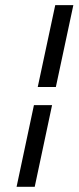

<svg xmlns="http://www.w3.org/2000/svg" viewBox="-20 -720 303 740"><path d="M180.7 -314.9 113.8 0H43.9L110.8 -314.9ZM125.5 -384.8 192.9 -700.2H262.7L195.3 -384.8Z"/></svg>

Font: Tuffy
Style: Italic
Weight: 400
Italic angle: -12°
Designer: Thatcher Ulrich, Karoly Barta and Michael Everson
Version: Version 001.271